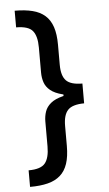

<svg xmlns="http://www.w3.org/2000/svg" viewBox="-60 -810 558 986"><g transform="rotate(-5 218.5 -317.0)"><path d="M368.2 -311.5Q302.7 -311.5 262.2 -321.8Q221.7 -332 199.7 -350.1Q177.7 -368.2 169.7 -391.8Q161.6 -415.5 161.6 -442.9V-572.3Q161.6 -630.9 139.4 -658Q117.2 -685.1 54.2 -685.1V-771Q107.4 -771 146 -761.2Q184.6 -751.5 210.2 -729Q235.8 -706.5 248.3 -669.4Q260.7 -632.3 260.7 -577.6V-474.1Q260.7 -417.5 284.4 -392.8Q308.1 -368.2 368.2 -368.2ZM54.2 137.2V51.8Q117.2 51.8 139.4 24.4Q161.6 -2.9 161.6 -62V-190.4Q161.6 -217.3 169.7 -241.2Q177.7 -265.1 199.7 -283.4Q221.7 -301.8 262.2 -312Q302.7 -322.3 368.2 -322.3V-266.1Q307.6 -265.6 284.2 -240.7Q260.7 -215.8 260.7 -159.2V-56.2Q260.7 -1.5 248.3 35.6Q235.8 72.8 210.2 95.2Q184.6 117.7 146 127.4Q107.4 137.2 54.2 137.2ZM368.2 -266.1 266.1 -265.6V-368.7L368.2 -368.2Z"/></g></svg>

Font: Inter 16pt Medium
Style: Regular
Weight: 500
Version: Version 4.001;git-66647c0bb